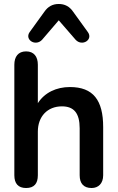

<svg xmlns="http://www.w3.org/2000/svg" viewBox="-20 -936 590 964"><path d="M111 8C152 8 170 -15 170 -56V-275C170 -351 218 -402 291 -402C351 -402 380 -368 380 -292V-56C380 -15 400 8 440 8C474 8 498 -15 498 -56V-298C498 -433 448 -499 331 -499C263 -499 204 -471 170 -418V-611C170 -651 151 -678 111 -678C71 -678 52 -651 52 -611V-56C52 -15 71 8 111 8ZM191 -736 275 -834 360 -736C393 -701 449 -737 421 -775L348 -876C329 -904 305 -916 275 -916C245 -916 221 -904 202 -876L129 -775C102 -737 158 -701 191 -736Z"/></svg>

Font: SN Pro SemiBold
Style: Regular
Weight: 600
Designer: Tobias Whetton
Foundry: Supernotes
Version: Version 1.003;Glyphs 3.3 (3324)